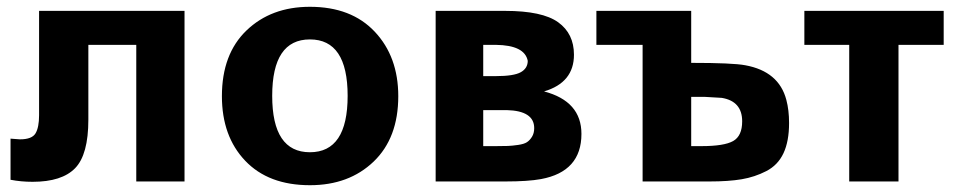

<svg xmlns="http://www.w3.org/2000/svg" viewBox="-20 -534 2816 565"><path d="M39 -124Q74 -124 84.5 -141.5Q95 -159 95 -195V-502H523V0H381V-402H240V-182Q240 -79 201 -39Q162 1 76 1Q42 1 11 -5V-126L38 -124Z M892 -514Q1014 -514 1083 -440.5Q1152 -367 1152 -251Q1152 -128 1079.5 -58.5Q1007 11 892 11Q770 11 701.5 -61Q633 -133 633 -251Q633 -375 705.5 -444.5Q778 -514 892 -514ZM781 -252Q781 -86 892 -86Q1003 -86 1003 -252Q1003 -418 892 -418Q781 -418 781 -252Z M1466 -502Q1576 -502 1622.5 -468.5Q1669 -435 1669 -373Q1669 -291 1581 -265Q1691 -236 1691 -140Q1691 -29 1572 -7Q1534 0 1467 0H1262V-502ZM1533 -355Q1524 -401 1439 -402H1402V-310H1439Q1492 -310 1512.5 -321.5Q1533 -333 1533 -355ZM1439 -104Q1462 -104 1474.5 -104.5Q1487 -105 1504.5 -107.5Q1522 -110 1530.5 -115.5Q1539 -121 1545.5 -131.5Q1552 -142 1552 -157Q1552 -208 1471 -210H1402V-104Z M2302 -172Q2302 -118 2285.5 -83Q2269 -48 2235 -30.5Q2201 -13 2162.5 -6.5Q2124 0 2068 0H1871V-402H1735V-502H2014V-349Q2136 -349 2173 -342Q2272 -324 2294 -240Q2302 -210 2302 -172ZM2044 -104Q2111 -104 2137.5 -119Q2164 -134 2164 -177Q2164 -236 2104 -246L2053 -249H2014V-104Z M2757 -402H2624V0H2479V-402H2347V-502H2757Z"/></svg>

Font: cwTeXHei
Style: Medium
Weight: 500
Version: Version 1.17